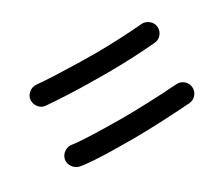

<svg xmlns="http://www.w3.org/2000/svg" viewBox="-61 -573 632 544"><g transform="rotate(-30 255.5 -301.0)"><path d="M50.8 -406.2Q51.8 -418.9 62.3 -427.7Q72.8 -436.5 86.4 -435.5Q113.3 -433.1 149.4 -431.6Q185.5 -430.2 220.2 -429.4Q254.9 -428.7 276.9 -428.7Q316.9 -428.7 356.9 -430.7Q397 -432.6 430.7 -435.5Q443.4 -436.5 454.1 -427.7Q464.8 -418.9 465.8 -405.8Q466.8 -392.1 458 -381.8Q449.2 -371.6 436.5 -370.6Q401.9 -367.7 360.4 -365.7Q318.8 -363.8 276.9 -363.8Q254.4 -363.8 219 -364.3Q183.6 -364.7 146.5 -366.5Q109.4 -368.2 80.1 -370.6Q66.9 -371.6 58.3 -382.3Q49.8 -393.1 50.8 -406.2ZM50.8 -211.9Q53.7 -225.1 65.2 -232.7Q76.7 -240.2 89.4 -237.8Q99.6 -235.8 127.9 -234.4Q156.2 -232.9 189.7 -232.2Q223.1 -231.4 248 -231.4Q286.6 -231.4 335.2 -233.2Q383.8 -234.9 430.7 -238.3Q444.3 -239.3 454.6 -230.5Q464.8 -221.7 465.8 -208Q466.8 -194.8 458 -184.6Q449.2 -174.3 435.5 -173.3Q387.2 -169.9 337.6 -167.7Q288.1 -165.5 248 -165.5Q221.7 -165.5 188.2 -166Q154.8 -166.5 124.8 -168.2Q94.7 -169.9 77.1 -173.3Q64 -176.3 56.2 -187.7Q48.3 -199.2 50.8 -211.9Z"/></g></svg>

Font: Mikhak Medium
Style: Regular
Weight: 500
Designer: Amin Abedi
Version: Version 3.3